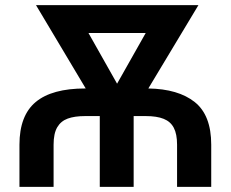

<svg xmlns="http://www.w3.org/2000/svg" viewBox="-20 -727 897 747"><path d="M311.5 -382.8H313.5L120.1 -707H752L557.1 -382.8Q673.8 -380.9 737.8 -329.8Q801.8 -278.8 801.8 -164.1V0H668.9V-164.1Q668.9 -205.6 656.2 -229.7Q643.6 -253.9 616.9 -264.6Q590.3 -275.4 546.9 -275.4H500V0H368.2V-275.4H311.5Q270 -275.4 243.4 -265.6Q216.8 -255.9 202.6 -231.7Q188.5 -207.5 188.5 -164.1V0H55.7V-164.1Q55.7 -277.3 118.9 -330.1Q182.1 -382.8 311.5 -382.8ZM435.5 -401.4 546.9 -598.6H324.2Z"/></svg>

Font: Pretendard Std SemiBold
Style: Regular
Weight: 600
Designer: Base glyphs from Inter by Rasmus Andersson; Hangeul glyphs from Noto Sans CJK(Source Han Sans) by Jang Soo-young and Kan
Foundry: Kil Hyung-jin
Version: Version 1.309